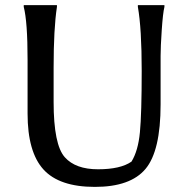

<svg xmlns="http://www.w3.org/2000/svg" viewBox="-20 -720 741 752"><path d="M609 -501V-311Q609 -129 550 -58.5Q491 12 351.5 12Q212 12 150 -56.5Q88 -125 88 -275V-486Q88 -635 73 -693V-700H203V-693Q190 -608 190 -455V-321Q190 -153 234 -104Q276 -57 364 -57Q452 -57 495 -87Q521 -129 528 -202Q535 -275 535 -442Q535 -609 520 -693V-700H624V-693Q618 -669 613.5 -602.5Q609 -536 609 -501Z"/></svg>

Font: Asul
Style: Regular
Weight: 400
Designer: Mariela Monsalve
Foundry: Mariela Monsalve
Version: Version 1.002